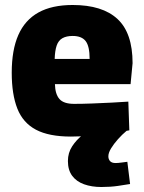

<svg xmlns="http://www.w3.org/2000/svg" viewBox="-20 -535 575 769"><path d="M264 12Q176 12 124 -15.5Q72 -43 49.5 -100Q27 -157 27 -244Q27 -335 53.5 -395Q80 -455 134 -485Q188 -515 271 -515Q390 -515 450.5 -459Q511 -403 511 -282L503 -198H200Q201 -158 218 -138.5Q235 -119 277 -119Q309 -119 348.5 -120.5Q388 -122 427.5 -124Q467 -126 494 -128L498 -13Q472 -8 432 -2Q392 4 348 8Q304 12 264 12ZM199 -299H339Q339 -350 323 -370.5Q307 -391 271 -391Q246 -391 230 -382Q214 -373 207 -352.5Q200 -332 199 -299ZM386 214Q347 214 316.5 203Q286 192 269 169Q252 146 252 110Q252 77 269 51Q286 25 311 5.5Q336 -14 360 -24L487 -11Q469 4 452.5 22.5Q436 41 425 59Q414 77 414 91Q414 103 421 110.5Q428 118 443 118Q453 118 467 116Q481 114 490 113L501 202Q484 205 453 209.5Q422 214 386 214Z"/></svg>

Font: Cairo Play Black
Style: Regular
Weight: 900
Version: Version 3.119